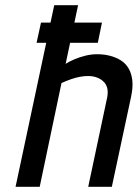

<svg xmlns="http://www.w3.org/2000/svg" viewBox="-20 -720 531 740"><path d="M357 -555 373 -633H138L121 -555ZM233 -474 281 -700H189L40 0H133L217 -400Q237 -409 254.5 -415Q272 -421 288 -424Q304 -427 319 -427Q338 -427 353 -421.5Q368 -416 379 -405.5Q390 -395 393.5 -379.5Q397 -364 393 -344L320 0H411L485 -346Q493 -383 490 -410Q487 -437 475.5 -456.5Q464 -476 445.5 -487.5Q427 -499 404 -505Q381 -511 354 -511Q332 -511 309.5 -505.5Q287 -500 267 -491.5Q247 -483 233 -474Z"/></svg>

Font: Advent Pro SemiBold
Style: Italic
Weight: 600
Italic angle: -12°
Version: Version 3.000